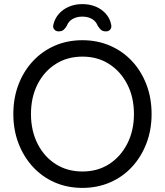

<svg xmlns="http://www.w3.org/2000/svg" viewBox="-20 -906 804 936"><path d="M719 -350Q719 -273 694 -207.5Q669 -142 624 -93Q579 -44 517 -17Q455 10 382 10Q308 10 246.5 -17Q185 -44 140 -93Q95 -142 70 -207.5Q45 -273 45 -350Q45 -428 70 -493.5Q95 -559 140 -607.5Q185 -656 246.5 -683Q308 -710 382 -710Q455 -710 517 -683Q579 -656 624 -607.5Q669 -559 694 -493.5Q719 -428 719 -350ZM633 -350Q633 -432 600.5 -495Q568 -558 512 -594Q456 -630 382 -630Q308 -630 251.5 -594Q195 -558 163 -495Q131 -432 131 -350Q131 -269 163 -205.5Q195 -142 251.5 -106Q308 -70 382 -70Q456 -70 512 -106Q568 -142 600.5 -205.5Q633 -269 633 -350ZM381 -886Q417 -886 446 -874Q475 -862 495 -840Q515 -818 521 -790Q526 -774 518.5 -763.5Q511 -753 497 -753Q481 -753 472.5 -760.5Q464 -768 456 -781Q448 -802 428.5 -813.5Q409 -825 381 -825Q354 -825 334 -813.5Q314 -802 306 -781Q299 -768 290 -760.5Q281 -753 266 -753Q252 -753 244 -763Q236 -773 241 -789Q248 -817 267.5 -839Q287 -861 316.5 -873.5Q346 -886 381 -886Z"/></svg>

Font: Quicksand Light Medium
Style: Regular
Weight: 500
Version: Version 3.006